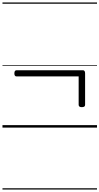

<svg xmlns="http://www.w3.org/2000/svg" viewBox="-20 -1030 803 1550"><path d="M640 -165Q628 -165 621.5 -169.5Q615 -174 615 -184V-413H114Q105 -413 100.5 -419Q96 -425 96 -437Q96 -463 114 -463H649Q667 -463 667 -437V-184Q667 -174 660.5 -169.5Q654 -165 640 -165ZM0 490H763V500H0ZM0 -20H763V0H0ZM0 -505H763V-500H0ZM0 -1010H763V-1000H0Z"/></svg>

Font: Playwrite NG Modern Guides
Style: Regular
Weight: 400
Designer: Veronika Burian, José Scaglione
Foundry: TypeTogether
Version: Version 1.003